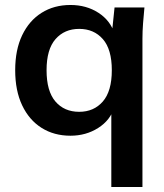

<svg xmlns="http://www.w3.org/2000/svg" viewBox="-20 -535 660 771"><path d="M427 216V-104H439Q423 -52 374 -21Q325 10 263 10Q197 10 147 -21.5Q97 -53 69 -112Q41 -171 41 -253Q41 -335 69 -393.5Q97 -452 147 -483.5Q197 -515 263 -515Q327 -515 375.5 -483.5Q424 -452 440 -399H429L440 -505H560Q557 -474 554.5 -442Q552 -410 552 -379V216ZM298 -86Q357 -86 393 -127.5Q429 -169 429 -253Q429 -337 393 -378Q357 -419 298 -419Q239 -419 203 -378Q167 -337 167 -253Q167 -169 202.5 -127.5Q238 -86 298 -86Z"/></svg>

Font: Mulish ExtraLight
Style: Regular
Weight: 200
Designer: Vernon Adams
Foundry: Vernon Adams
Version: Version 3.603